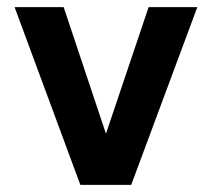

<svg xmlns="http://www.w3.org/2000/svg" viewBox="-20 -520 595 540"><path d="M159 -500 278 -144 398 -500H535L349 0H206L21 -500Z"/></svg>

Font: Albert Sans
Style: Bold
Weight: 700
Designer: Andreas Rasmussen
Foundry: a.Foundry
Version: Version 1.025